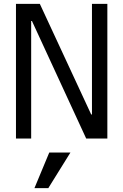

<svg xmlns="http://www.w3.org/2000/svg" viewBox="-20 -720 640 998"><path d="M458 -125V-700H538V0H428L146 -611H142V0H63V-700H187L454 -125ZM346 73 231 258H159L236 73Z"/></svg>

Font: CommitMono
Style: 450Regular
Weight: 450
Designer: Eigil Nikolajsen
Foundry: Eigil Nikolajsen
Version: Version 1.002